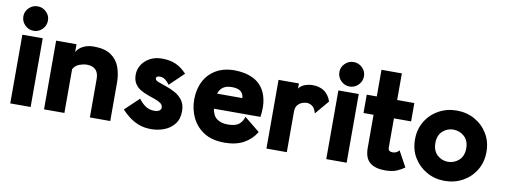

<svg xmlns="http://www.w3.org/2000/svg" viewBox="-58 -984 3424 1299"><g transform="rotate(10 1654.0 -334.5)"><path d="M45 0V-472H185V0ZM115 -511Q80 -511 55 -536Q30 -561 30 -596Q30 -630 55 -654.5Q80 -679 115 -679Q149 -679 174 -654.5Q199 -630 199 -596Q199 -561 174 -536Q149 -511 115 -511Z M277 0V-472H417V-418Q431 -445 462.5 -461Q494 -477 535 -477Q612 -477 655 -447Q698 -417 715 -368Q732 -319 732 -264V0H592V-264Q592 -348 509 -348Q488 -348 460 -338Q432 -328 417 -301V0Z M1013 6Q961 6 922 -10.5Q883 -27 855 -50Q827 -73 809 -93L905 -184Q929 -152 954.5 -136Q980 -120 1013 -120Q1036 -120 1047.5 -128.5Q1059 -137 1059 -149Q1059 -168 1043.5 -179Q1028 -190 1004 -198.5Q980 -207 953 -216.5Q926 -226 902 -240Q878 -254 862.5 -278Q847 -302 847 -339Q847 -376 867 -407.5Q887 -439 922.5 -458Q958 -477 1004 -477Q1059 -477 1099 -459.5Q1139 -442 1175 -403L1078 -310Q1067 -327 1050 -340.5Q1033 -354 1010 -354Q1002 -354 994 -351Q986 -348 986 -337Q986 -325 1007.5 -316.5Q1029 -308 1061 -297.5Q1093 -287 1124.5 -270Q1156 -253 1177.5 -224Q1199 -195 1199 -149Q1199 -95 1171.5 -60.5Q1144 -26 1101.5 -10Q1059 6 1013 6Z M1734 -101Q1703 -49 1649.5 -19.5Q1596 10 1518 10Q1431 10 1375.5 -26Q1320 -62 1293 -119.5Q1266 -177 1266 -242Q1266 -313 1294 -367.5Q1322 -422 1375 -453Q1428 -484 1503 -484Q1533 -484 1567.5 -477.5Q1602 -471 1634.5 -454.5Q1667 -438 1691.5 -406.5Q1716 -375 1727 -325.5Q1738 -276 1728 -204H1408Q1416 -155 1445 -135Q1474 -115 1518 -115Q1572 -115 1596 -135.5Q1620 -156 1628 -187ZM1503 -369Q1430 -369 1412 -308H1585Q1584 -335 1565.5 -352Q1547 -369 1503 -369Z M1805 0V-472H1945V-437Q1961 -459 1987.5 -468Q2014 -477 2039 -477Q2136 -477 2167 -387L2086 -291Q2077 -326 2058.5 -339Q2040 -352 2021 -352Q2006 -352 1988.5 -345.5Q1971 -339 1958 -323Q1945 -307 1945 -277V0Z M2216 0V-472H2356V0ZM2286 -511Q2251 -511 2226 -536Q2201 -561 2201 -596Q2201 -630 2226 -654.5Q2251 -679 2286 -679Q2320 -679 2345 -654.5Q2370 -630 2370 -596Q2370 -561 2345 -536Q2320 -511 2286 -511Z M2618 6Q2552 6 2515.5 -24Q2479 -54 2479 -124V-351H2410V-477H2479V-660H2619V-477H2737V-351H2619V-152Q2619 -134 2628 -128.5Q2637 -123 2650 -123Q2665 -123 2676.5 -129.5Q2688 -136 2694 -145L2753 -37Q2733 -22 2701.5 -8Q2670 6 2618 6Z M3029 6Q2961 6 2905.5 -25.5Q2850 -57 2817 -111Q2784 -165 2784 -236Q2784 -306 2817 -360.5Q2850 -415 2906 -446Q2962 -477 3029 -477Q3098 -477 3153.5 -446Q3209 -415 3242 -360.5Q3275 -306 3275 -236Q3275 -166 3242.5 -111.5Q3210 -57 3154 -25.5Q3098 6 3029 6ZM3029 -125Q3072 -125 3104 -154Q3136 -183 3136 -236Q3136 -289 3104 -317.5Q3072 -346 3029 -346Q2987 -346 2955.5 -317.5Q2924 -289 2924 -236Q2924 -183 2955.5 -154Q2987 -125 3029 -125Z"/></g></svg>

Font: Lil Grotesk Black
Style: Regular
Weight: 900
Designer: Bastien Sozeau
Foundry: NBR — Bastien Sozeau
Version: Version 3.003; ttfautohint (v1.8.4.7-5d5b);gftools[0.9.33]